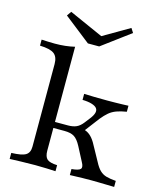

<svg xmlns="http://www.w3.org/2000/svg" viewBox="-118 -884 814 969"><g transform="rotate(15 289.0 -399.0)"><path d="M25 0V-31.5Q79.8 -33.1 100 -45.6Q120.2 -58.1 120.2 -89.5V-521Q120.2 -558.9 99.2 -574.6Q78.2 -590.3 25 -591.9V-623.4Q41.1 -622.6 58.9 -621.8Q76.6 -621 94.4 -621Q150.8 -621 197.6 -632.3V-89.5Q197.6 -58.1 211.7 -45.6Q225.8 -33.1 264.5 -31.5V0Q247.6 -0.8 218.1 -2Q188.7 -3.2 158.1 -3.2Q122.6 -3.2 84.3 -2Q46 -0.8 25 0ZM339.5 0V-31.5Q377.4 -34.7 385.9 -45.2Q394.4 -55.6 380.6 -79.8L342.7 -152.4Q325.8 -184.7 307.3 -196.4Q288.7 -208.1 255.6 -208.1H184.7V-239.5H265.3Q291.9 -239.5 309.7 -247.6Q327.4 -255.6 343.5 -276.6L365.3 -304.8Q379 -322.6 382.7 -336.7Q386.3 -350.8 379 -360.5Q371.8 -370.2 352.8 -376.2Q333.9 -382.3 303.2 -383.1V-414.5Q325 -413.7 355.6 -412.9Q386.3 -412.1 424.2 -412.1Q447.6 -412.1 467.3 -412.5Q487.1 -412.9 504 -413.3Q521 -413.7 534.7 -414.5V-383.1Q504 -378.2 482.3 -370.2Q460.5 -362.1 444.4 -348.4Q428.2 -334.7 410.5 -312.9L344.4 -225.8L326.6 -245.2Q349.2 -241.9 364.9 -234.3Q380.6 -226.6 394.4 -210.1Q408.1 -193.5 422.6 -164.5L458.1 -100Q471.8 -73.4 486.3 -59.3Q500.8 -45.2 520.6 -39.5Q540.3 -33.9 571 -31.5V0Q541.1 -0.8 520.6 -1.2Q500 -1.6 484.3 -2Q468.5 -2.4 453.2 -2.4Q429.8 -2.4 406 -2Q382.3 -1.6 339.5 0ZM447.6 -797.6 462.1 -775 314.5 -665.3H255.6L116.9 -774.2L133.1 -797.6L335.5 -707.3L295.2 -708.9Z"/></g></svg>

Font: Playfair 12pt
Style: Regular
Weight: 400
Designer: Claus Eggers Sørensen
Foundry: Claus Eggers Sørensen
Version: Version 2.000;gftools[0.9.28]